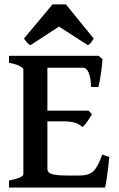

<svg xmlns="http://www.w3.org/2000/svg" viewBox="-20 -846 536 866"><path d="M442.4 -579.6Q441.4 -563.5 438.5 -538.3Q435.5 -513.2 431.4 -489.5Q427.2 -465.8 423.3 -453.6H391.1Q387.2 -540.5 353 -540.5H169.4L183.1 -594.2H424.3ZM394.5 -330.6Q387.2 -317.4 374.5 -298.8Q361.8 -280.3 351.6 -272.9Q337.4 -286.6 317.9 -292.7Q298.3 -298.8 259.3 -298.8H162.6L173.3 -346.7H379.9ZM473.1 -137.7Q470.7 -110.8 467 -82.5Q463.4 -54.2 460 -31.7Q456.5 -9.3 453.6 0H20.5V-31.7Q85.4 -44.9 85.4 -60.5V-533.7Q85.4 -539.1 69.8 -547.6Q54.2 -556.2 20.5 -563V-594.2H261.2V-563Q230 -559.6 211.9 -554.9Q193.8 -550.3 193.8 -543.9V-84Q193.8 -74.7 200.4 -68.1Q207 -61.5 227.3 -57.9Q247.6 -54.2 288.6 -54.2H337.4Q380.9 -54.2 401.4 -74Q421.9 -93.8 441.4 -148.9ZM402.8 -671.9Q397 -663.1 390.6 -654.3Q384.3 -645.5 376.5 -642.1L246.1 -726.1L117.2 -642.1Q109.4 -645.5 101.8 -654.3Q94.2 -663.1 87.9 -671.9L216.8 -826.2H277.3Z"/></svg>

Font: Namdhinggo SemiBold
Style: Regular
Weight: 600
Designer: Victor Gaultney
Foundry: SIL International
Version: Version 3.001